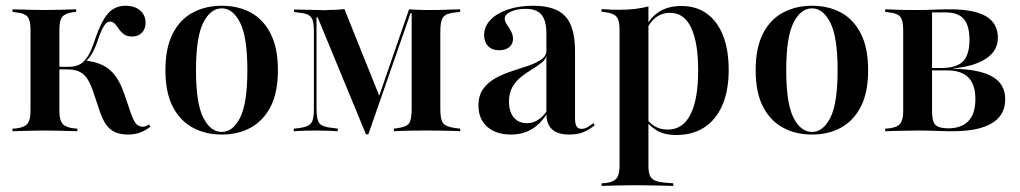

<svg xmlns="http://www.w3.org/2000/svg" viewBox="-20 -447 3473 654"><path d="M83.9 -207.3V-346.8Q83.9 -378.2 73.4 -390.3Q62.9 -402.4 35.5 -404.8L22.6 -406.5V-415.3Q54.8 -414.5 80.2 -413.7Q105.6 -412.9 133.1 -412.9Q159.7 -412.9 184.3 -413.7Q208.9 -414.5 239.5 -415.3V-406.5L229.8 -405.6Q203.2 -402.4 192.7 -390.3Q182.3 -378.2 182.3 -346.8V-207.3ZM133.1 -2.4Q105.6 -2.4 80.2 -1.6Q54.8 -0.8 22.6 0V-8.9L35.5 -9.7Q62.9 -12.9 73.4 -25.4Q83.9 -37.9 83.9 -68.5V-207.3H182.3V-68.5Q182.3 -37.9 193.1 -25.4Q204 -12.9 231.5 -9.7L243.5 -8.9V0Q211.3 -0.8 185.9 -1.6Q160.5 -2.4 133.1 -2.4ZM416.1 11.3Q390.3 11.3 372.2 3.2Q354 -4.8 341.5 -22.6Q329 -40.3 319.4 -69.4L295.2 -141.1Q286.3 -166.1 275.4 -181.5Q264.5 -196.8 248.8 -203.6Q233.1 -210.5 210.5 -210.5H175.8V-219.4H213.7Q237.1 -219.4 252.8 -228.2Q268.5 -237.1 280.6 -257.7Q292.7 -278.2 304 -313.7Q324.2 -373.4 347.2 -400.4Q370.2 -427.4 408.1 -427.4Q438.7 -427.4 457.3 -411.3Q475.8 -395.2 475.8 -369.4Q475.8 -348.4 463.3 -335.5Q450.8 -322.6 429.8 -322.6Q412.9 -322.6 402.4 -330.2Q391.9 -337.9 385.1 -348Q378.2 -358.1 371.4 -365.7Q364.5 -373.4 354 -373.4Q347.6 -373.4 341.5 -367.7Q335.5 -362.1 328.2 -348Q321 -333.9 312.1 -307.3Q303.2 -280.6 292.7 -263.3Q282.3 -246 268.5 -234.7L267.7 -241.1Q305.6 -237.1 330.6 -224.6Q355.6 -212.1 373.4 -187.9Q391.1 -163.7 404 -125L423.4 -68.5Q433.1 -38.7 442.3 -27Q451.6 -15.3 466.1 -15.3Q476.6 -15.3 487.9 -23.4L491.9 -15.3Q475.8 -2.4 457.3 4.4Q438.7 11.3 416.1 11.3Z M735.5 11.3Q679.8 11.3 636.7 -12.1Q593.5 -35.5 568.5 -83.5Q543.5 -131.5 543.5 -208.1Q543.5 -283.9 568.5 -332.7Q593.5 -381.5 637.1 -404.4Q680.6 -427.4 735.5 -427.4Q791.1 -427.4 833.9 -404.4Q876.6 -381.5 901.6 -332.7Q926.6 -283.9 926.6 -208.1Q926.6 -131.5 901.6 -83.5Q876.6 -35.5 833.9 -12.1Q791.1 11.3 735.5 11.3ZM735.5 2.4Q773.4 2.4 798 -46.4Q822.6 -95.2 822.6 -208.1Q822.6 -320.2 798 -369.4Q773.4 -418.5 735.5 -418.5Q696.8 -418.5 672.2 -369.4Q647.6 -320.2 647.6 -208.1Q647.6 -95.2 672.2 -46.4Q696.8 2.4 735.5 2.4Z M1058.1 -78.2Q1058.1 -40.3 1067.7 -27.4Q1077.4 -14.5 1112.1 -11.3L1130.6 -8.9V0Q1119.4 -0.8 1099.2 -1.6Q1079 -2.4 1054 -2.4Q1038.7 -2.4 1025 -2Q1011.3 -1.6 1000 -1.2Q988.7 -0.8 980.6 0V-8.9L997.6 -10.5Q1019.4 -13.7 1030.2 -19.4Q1041.1 -25 1045.2 -38.7Q1049.2 -52.4 1049.2 -78.2V-337.1Q1049.2 -362.9 1045.6 -376.2Q1041.9 -389.5 1030.6 -396Q1019.4 -402.4 996.8 -404L981.5 -406.5V-414.5Q992.7 -414.5 1009.7 -414.1Q1026.6 -413.7 1047.6 -413.3Q1068.5 -412.9 1092.7 -412.1L1091.9 -412.9Q1108.9 -412.9 1124.6 -413.7Q1140.3 -414.5 1153.2 -416.1L1275 -112.9L1262.9 -95.2L1373.4 -415.3Q1385.5 -414.5 1400 -413.7Q1414.5 -412.9 1430.6 -412.9H1436.3Q1461.3 -412.9 1481.9 -413.3Q1502.4 -413.7 1519.4 -414.5Q1536.3 -415.3 1547.6 -415.3V-406.5L1532.3 -404.8Q1509.7 -402.4 1498.8 -396.4Q1487.9 -390.3 1483.9 -376.6Q1479.8 -362.9 1479.8 -337.1V-78.2Q1479.8 -52.4 1483.9 -38.7Q1487.9 -25 1499.2 -19.4Q1510.5 -13.7 1532.3 -10.5L1547.6 -8.9V0Q1536.3 -0.8 1519.8 -1.2Q1503.2 -1.6 1482.3 -2Q1461.3 -2.4 1437.1 -2.4H1430.6H1425.8Q1403.2 -2.4 1383.5 -2Q1363.7 -1.6 1348 -1.2Q1332.3 -0.8 1321.8 0V-8.9L1333.9 -10.5Q1364.5 -14.5 1373.4 -27Q1382.3 -39.5 1382.3 -78.2V-401.6H1378.2L1234.7 10.5H1226.6L1062.1 -387.9H1058.1Z M1841.1 -207.3V-333.1Q1841.1 -377.4 1824.2 -397.2Q1807.3 -416.9 1770.2 -416.9Q1740.3 -416.9 1719.8 -407.3Q1699.2 -397.6 1699.2 -383.9Q1699.2 -374.2 1706.5 -363.7Q1713.7 -353.2 1720.6 -340.7Q1727.4 -328.2 1727.4 -314.5Q1727.4 -296.8 1714.5 -286.3Q1701.6 -275.8 1679.8 -275.8Q1656.5 -275.8 1642.7 -289.9Q1629 -304 1629 -327.4Q1629 -356.5 1650.4 -379Q1671.8 -401.6 1709.7 -414.5Q1747.6 -427.4 1795.2 -427.4Q1872.6 -427.4 1905.6 -391.5Q1938.7 -355.6 1938.7 -272.6V-207.3ZM1720.2 11.3Q1669.4 11.3 1639.5 -15.3Q1609.7 -41.9 1609.7 -87.1Q1609.7 -122.6 1626.6 -145.2Q1643.5 -167.7 1669.8 -181.9Q1696 -196 1725.4 -205.2Q1754.8 -214.5 1781.5 -223.8Q1808.1 -233.1 1825 -245.2Q1841.9 -257.3 1841.9 -277.4V-260.5Q1839.5 -245.2 1825 -233.5Q1810.5 -221.8 1792.3 -210.9Q1774.2 -200 1756 -185.9Q1737.9 -171.8 1725.8 -151.2Q1713.7 -130.6 1713.7 -100.8Q1713.7 -66.9 1729.8 -47.2Q1746 -27.4 1775 -27.4Q1795.2 -27.4 1812.9 -38.7Q1830.6 -50 1844.4 -71.8V-62.1Q1821.8 -25 1791.1 -6.9Q1760.5 11.3 1720.2 11.3ZM1938.7 -44.4Q1938.7 -25 1944 -16.5Q1949.2 -8.1 1960.5 -8.1Q1971.8 -8.1 1982.3 -14.5Q1992.7 -21 2001.6 -27.4L2005.6 -20.2Q1987.9 -5.6 1967.7 2.8Q1947.6 11.3 1919.4 11.3Q1879.8 11.3 1860.5 -6.5Q1841.1 -24.2 1841.1 -59.7V-207.3H1938.7Z M2139.5 183.9Q2112.1 183.9 2086.7 184.7Q2061.3 185.5 2029 186.3V177.4L2041.9 176.6Q2069.4 173.4 2079.8 160.9Q2090.3 148.4 2090.3 117.7V-207.3H2188.7V117.7Q2188.7 138.7 2193.5 150.4Q2198.4 162.1 2210.5 167.7Q2222.6 173.4 2243.5 175L2273.4 177.4V186.3Q2247.6 185.5 2225.4 185.1Q2203.2 184.7 2182.7 184.3Q2162.1 183.9 2139.5 183.9ZM2300.8 -426.6Q2351.6 -426.6 2387.5 -400.8Q2423.4 -375 2442.7 -326.2Q2462.1 -277.4 2462.1 -208.9Q2462.1 -138.7 2440.7 -89.1Q2419.4 -39.5 2379.4 -13.3Q2339.5 12.9 2283.1 12.9Q2241.1 12.9 2213.7 -4.8Q2186.3 -22.6 2178.2 -41.9L2180.6 -47.6Q2187.9 -31.5 2207.7 -18.5Q2227.4 -5.6 2254.8 -5.6Q2305.6 -5.6 2331.9 -56.9Q2358.1 -108.1 2358.1 -207.3Q2358.1 -301.6 2334.3 -352.4Q2310.5 -403.2 2262.9 -403.2Q2233.9 -403.2 2212.9 -386.7Q2191.9 -370.2 2179.8 -340.3L2176.6 -345.2Q2189.5 -382.3 2221.4 -404.4Q2253.2 -426.6 2300.8 -426.6ZM2090.3 -207.3V-347.6Q2090.3 -378.2 2079.8 -390.3Q2069.4 -402.4 2040.3 -405.6L2029 -407.3V-416.1Q2049.2 -414.5 2062.5 -414.1Q2075.8 -413.7 2089.5 -413.7Q2117.7 -413.7 2142.3 -416.5Q2166.9 -419.4 2188.7 -425V-416.1V-207.3Z M2746 11.3Q2690.3 11.3 2647.2 -12.1Q2604 -35.5 2579 -83.5Q2554 -131.5 2554 -208.1Q2554 -283.9 2579 -332.7Q2604 -381.5 2647.6 -404.4Q2691.1 -427.4 2746 -427.4Q2801.6 -427.4 2844.4 -404.4Q2887.1 -381.5 2912.1 -332.7Q2937.1 -283.9 2937.1 -208.1Q2937.1 -131.5 2912.1 -83.5Q2887.1 -35.5 2844.4 -12.1Q2801.6 11.3 2746 11.3ZM2746 2.4Q2783.9 2.4 2808.5 -46.4Q2833.1 -95.2 2833.1 -208.1Q2833.1 -320.2 2808.5 -369.4Q2783.9 -418.5 2746 -418.5Q2707.3 -418.5 2682.7 -369.4Q2658.1 -320.2 2658.1 -208.1Q2658.1 -95.2 2682.7 -46.4Q2707.3 2.4 2746 2.4Z M3105.6 -2.4Q3079 -2.4 3053.2 -1.6Q3027.4 -0.8 2995.2 0V-8.9L3008.1 -9.7Q3035.5 -12.9 3046 -25.4Q3056.5 -37.9 3056.5 -68.5V-346.8Q3056.5 -378.2 3046 -390.3Q3035.5 -402.4 3008.1 -404.8L2995.2 -406.5V-415.3Q3027.4 -413.7 3052.8 -413.3Q3078.2 -412.9 3105.6 -412.9H3104.8Q3132.3 -412.9 3160.1 -414.1Q3187.9 -415.3 3215.3 -415.3Q3298.4 -415.3 3338.7 -391.5Q3379 -367.7 3379 -318.5Q3379 -274.2 3339.1 -247.6Q3299.2 -221 3225.8 -213.7V-212.9Q3315.3 -211.3 3359.7 -186.3Q3404 -161.3 3404 -108.9Q3404 -54.8 3358.9 -27.4Q3313.7 0 3224.2 0Q3198.4 0 3167.3 -1.2Q3136.3 -2.4 3106.5 -2.4ZM3154.8 -70.2Q3154.8 -45.2 3159.7 -32.3Q3164.5 -19.4 3177.8 -14.5Q3191.1 -9.7 3216.1 -9.7H3207.3Q3254.8 -9.7 3278.6 -34.7Q3302.4 -59.7 3302.4 -108.9Q3302.4 -158.9 3278.6 -183.1Q3254.8 -207.3 3205.6 -207.3H3130.6V-215.3H3184.7Q3237.9 -215.3 3260.1 -237.9Q3282.3 -260.5 3282.3 -311.3Q3282.3 -359.7 3262.9 -382.3Q3243.5 -404.8 3200.8 -404.8H3152.4L3154.8 -407.3Z"/></svg>

Font: Playfair 144pt SemiCondensed SemiBold
Style: Regular
Weight: 600
Width: 4
Designer: Claus Eggers Sørensen
Foundry: Claus Eggers Sørensen
Version: Version 2.203